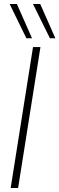

<svg xmlns="http://www.w3.org/2000/svg" viewBox="-20 -934 295 954"><path d="M33 0 144 -700H181L70 0ZM111 -744 28 -914H64L139 -744ZM228 -744 144 -914H180L255 -744Z"/></svg>

Font: Georama ExtraLight
Style: Italic
Weight: 200
Italic angle: -9°
Designer: Jean-Baptiste Levee
Foundry: Production Type
Version: Version 1.000